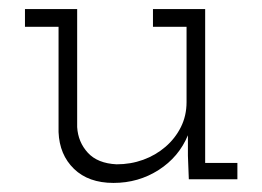

<svg xmlns="http://www.w3.org/2000/svg" viewBox="-20 -395 578 423"><path d="M394 -97Q374 -49 329.5 -20.5Q285 8 230 8Q175 8 143 -23Q111 -54 109 -104V-336H35V-375H150V-115Q152 -82 173.5 -58.5Q195 -35 237 -33Q268 -33 295.5 -43Q323 -53 344.5 -71.5Q366 -90 378.5 -115Q391 -140 391 -170V-336H317V-375H432V-36H503V0H396L394 -52Z"/></svg>

Font: Josefin Slab
Style: Regular
Weight: 400
Designer: Santiago Orozco
Foundry: Typemade
Version: Version 2.000